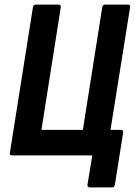

<svg xmlns="http://www.w3.org/2000/svg" viewBox="-20 -675 585 834"><path d="M371 139Q358 139 360 127L381 0H33Q20 0 23 -12L123 -643Q125 -655 136 -655H234Q246 -655 244 -643L160 -111H340L424 -643Q426 -655 436 -655H535Q547 -655 545 -643L460 -111H504Q517 -111 515 -99L479 127Q477 139 466 139Z"/></svg>

Font: Sofia Sans Condensed ExtraBold
Style: Italic
Weight: 800
Italic angle: -9°
Version: Version 4.100